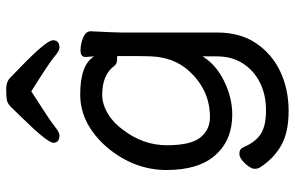

<svg xmlns="http://www.w3.org/2000/svg" viewBox="-186 -585 952 620"><g transform="rotate(-90 290.0 -275.0)"><path d="M59 88Q55 82 55 70.5Q55 59 72 40.5Q89 22 104 22Q119 22 125 36Q142 75 168 91.5Q194 108 244 108Q294 108 333 88.5Q372 69 395 33.5Q418 -2 418 -51V-97Q391 -53 337.5 -27Q284 -1 230 -1Q148 -1 99.5 -55Q51 -109 51 -213Q51 -317 123 -404Q199 -492 295 -492Q391 -492 418 -447L416 -475Q416 -491 437 -491Q458 -491 478.5 -482.5Q499 -474 499 -458V-457Q495 -381 495 -358V-50Q495 25 460 76.5Q425 128 368 154.5Q311 181 241.5 181Q172 181 129.5 156.5Q87 132 59 88ZM222 -73Q310 -73 372 -142Q415 -190 418 -263Q419 -290 419 -324V-372Q420 -373 407.5 -373Q395 -373 388 -381Q359 -421 294 -421Q264 -421 233.5 -403Q203 -385 181 -354Q131 -289 131 -212Q131 -135 156 -104Q181 -73 222 -73ZM163 -559Q139 -559 139 -578.5Q139 -598 222 -682Q242 -703 254 -715Q266 -727 277.5 -729Q289 -731 312.5 -731Q336 -731 349 -718Q362 -705 382 -686Q470 -601 470 -580Q470 -559 446 -559Q436 -559 417.5 -575Q399 -591 305 -650Q208 -588 190.5 -573.5Q173 -559 163 -559Z"/></g></svg>

Font: LXGW WenKai TC
Style: Bold
Weight: 700
Designer: LXGW / Fontworks Inc.
Foundry: LXGW / Fontworks Inc.
Version: Version 1.330;April 28, 2024